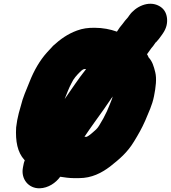

<svg xmlns="http://www.w3.org/2000/svg" viewBox="-20 -764 923 1037"><path d="M376.5 198H407.5C475.5 198 528.6 169.9 573.8 136C625.1 95.4 666.8 61.1 704 0C728.5 -40.4 745.5 -69.8 764.6 -113C782.7 -157.6 801.7 -193.9 811.9 -245C821.6 -293.3 827 -339.2 818.6 -373.5C810.7 -405.5 803 -432.4 782.6 -454C780.5 -460 777.6 -465.7 774 -471C785 -484.8 794.5 -502.1 806.8 -515L820.8 -535C821.5 -535 822.2 -535.3 823 -536C834.1 -548 843.9 -560.3 852.4 -573L859.4 -583C878 -609.7 885.5 -637.8 881.8 -667.5C878 -697.2 863.8 -718.7 839.1 -732C781.1 -763.4 711 -726.7 679.2 -682L672.2 -672C672 -671.3 671.6 -670.7 670.8 -670C659.7 -658 650.4 -646.7 643 -636C632.4 -623.8 620.5 -608.1 611.4 -593C610.2 -593.7 609.3 -594 608.6 -594C576.6 -605.4 535.5 -614 490.6 -614C454 -614 427.6 -610.7 395.6 -599C345 -580.3 306.4 -552.8 267.2 -517C255.5 -505 244.4 -493 234 -481C195.1 -437.8 163.7 -383.7 139.1 -321C120.9 -274.6 104 -240.6 91.9 -190C83.9 -163.8 78.5 -142.8 73 -115C71 -101.7 69 -88.7 67.2 -76C62.9 -1.1 74.3 58.3 111.2 99C112.4 99.7 113.3 100.3 113.8 101C110 110.3 107 122 104.8 136L103.5 143C92.9 202.5 133.5 254.4 194.5 253C240.8 251.6 281.4 223.6 304.9 191H307.9C327.4 194.1 353.9 198 376.5 198ZM436 -25C454.2 -51.1 470.8 -77 489.4 -102L525.3 -152C550.1 -185.6 564.5 -209.9 588.5 -243C587.6 -238.3 586.4 -234 584.9 -230C576.3 -206.4 568.1 -189 557.5 -163C542.8 -132.2 533.9 -115.5 515 -85C504.9 -68.2 494.4 -60.4 481.9 -49.5C472.3 -41.1 460.3 -30.6 448 -25ZM445.1 -391C404.5 -340.3 367 -282.9 329.9 -230L330.3 -232C339.4 -254.3 352.9 -290.9 365.7 -314C377.9 -340.2 393.3 -356.3 410.7 -374C417.2 -380.3 424.3 -388 434.1 -391Z"/></svg>

Font: Smoothie
Style: BlkIt
Weight: 900
Foundry: Cannot Into Space Fonts
Version: Version 0.8